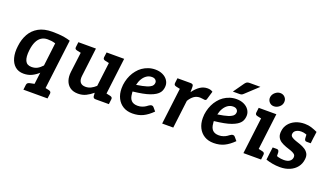

<svg xmlns="http://www.w3.org/2000/svg" viewBox="-79 -1320 3543 2065"><g transform="rotate(20 1692.0 -287.5)"><path d="M320 168 349 -65Q315 -33 274 -13.5Q233 6 182 6Q123 6 84.5 -27Q46 -60 30.5 -118.5Q15 -177 25 -252Q34 -331 68 -392Q102 -453 164.5 -488.5Q227 -524 322 -524Q353 -524 388.5 -522Q424 -520 460 -514Q496 -508 529 -497L447 168ZM238 -91Q276 -91 304.5 -106.5Q333 -122 360 -152L392 -417Q365 -425 345 -427.5Q325 -430 301 -430Q260 -430 230 -410Q200 -390 181.5 -351Q163 -312 156 -254Q146 -174 165.5 -132.5Q185 -91 238 -91ZM241 168 248 110Q250 96 258.5 89Q267 82 281 79L339 67L340 168ZM418 168 443 67 499 79Q512 82 519 89Q526 96 525 110L517 168Z M806 8Q750 8 714.5 -17.5Q679 -43 664 -86.5Q649 -130 656 -187L697 -514H823L783 -187Q777 -140 795.5 -114.5Q814 -89 857 -89Q889 -89 917.5 -103Q946 -117 973 -142L1019 -514H1146L1083 0H1005Q980 0 976 -23L973 -63Q937 -32 896.5 -12Q856 8 806 8ZM1059 0 1084 -101 1140 -89Q1153 -86 1160 -79Q1167 -72 1165 -58L1158 0ZM721 -514 696 -413 640 -425Q626 -428 619.5 -435Q613 -442 615 -456L622 -514ZM1044 -514 1019 -413 963 -425Q949 -428 942.5 -435Q936 -442 937 -456L945 -514Z M1428 8Q1366 8 1321.5 -19Q1277 -46 1252.5 -94.5Q1228 -143 1228 -206Q1228 -226 1230 -246.5Q1232 -267 1237 -286Q1246 -325 1262.5 -360Q1279 -395 1303 -424Q1315 -439 1328.5 -452Q1342 -465 1357 -475Q1387 -496 1424 -508.5Q1461 -521 1502 -521Q1550 -521 1587 -503.5Q1624 -486 1644 -456.5Q1664 -427 1664 -394Q1664 -360 1650.5 -331.5Q1637 -303 1601 -280Q1577 -265 1542.5 -252.5Q1508 -240 1460.5 -231Q1413 -222 1351 -215Q1351 -209 1351.5 -201.5Q1352 -194 1353 -191Q1356 -140 1380.5 -114.5Q1405 -89 1453 -89Q1481 -89 1504.5 -97.5Q1528 -106 1544 -117Q1552 -123 1561 -129.5Q1570 -136 1579 -140.5Q1588 -145 1598 -145Q1611 -145 1620 -134L1653 -95Q1601 -43 1548.5 -17.5Q1496 8 1428 8ZM1362 -295Q1400 -301 1429.5 -307Q1459 -313 1480 -320Q1501 -327 1516 -336Q1535 -346 1542.5 -360Q1550 -374 1550 -389Q1550 -406 1536 -419.5Q1522 -433 1495 -433Q1462 -433 1435.5 -415.5Q1409 -398 1390 -367Q1371 -336 1362 -295Z M1768 0 1831 -514H1906Q1925 -514 1932 -506.5Q1939 -499 1939 -482V-421Q1973 -469 2012.5 -496Q2052 -523 2099 -523Q2118 -523 2133 -518.5Q2148 -514 2159 -506L2131 -412Q2129 -403 2122.5 -399.5Q2116 -396 2109 -396Q2104 -396 2086.5 -399Q2069 -402 2055 -402Q2017 -402 1987.5 -381Q1958 -360 1934 -320L1895 0ZM1856 -514 1830 -413 1775 -425Q1761 -428 1754.5 -435Q1748 -442 1749 -456L1756 -514Z M2358 8Q2296 8 2251.5 -19Q2207 -46 2182.5 -94.5Q2158 -143 2158 -206Q2158 -226 2160 -246.5Q2162 -267 2167 -286Q2176 -325 2192.5 -360Q2209 -395 2233 -424Q2245 -439 2258.5 -452Q2272 -465 2287 -475Q2317 -496 2354 -508.5Q2391 -521 2432 -521Q2480 -521 2517 -503.5Q2554 -486 2574 -456.5Q2594 -427 2594 -394Q2594 -360 2580.5 -331.5Q2567 -303 2531 -280Q2507 -265 2472.5 -252.5Q2438 -240 2390.5 -231Q2343 -222 2281 -215Q2281 -209 2281.5 -201.5Q2282 -194 2283 -191Q2286 -140 2310.5 -114.5Q2335 -89 2383 -89Q2411 -89 2434.5 -97.5Q2458 -106 2474 -117Q2482 -123 2491 -129.5Q2500 -136 2509 -140.5Q2518 -145 2528 -145Q2541 -145 2550 -134L2583 -95Q2531 -43 2478.5 -17.5Q2426 8 2358 8ZM2292 -295Q2330 -301 2359.5 -307Q2389 -313 2410 -320Q2431 -327 2446 -336Q2465 -346 2472.5 -360Q2480 -374 2480 -389Q2480 -406 2466 -419.5Q2452 -433 2425 -433Q2392 -433 2365.5 -415.5Q2339 -398 2320 -367Q2301 -336 2292 -295ZM2503 -732H2626L2485 -601Q2475 -591 2465.5 -587Q2456 -583 2441 -583H2365L2451 -705Q2461 -718 2471.5 -725Q2482 -732 2503 -732Z M2698 0 2761 -514H2888L2825 0ZM2800 0 2826 -101 2881 -89Q2895 -86 2901.5 -79Q2908 -72 2907 -58L2900 0ZM2786 -514 2760 -413 2705 -425Q2691 -428 2684.5 -435Q2678 -442 2679 -456L2686 -514ZM2832 -585Q2800 -585 2779.5 -608Q2759 -631 2762 -663Q2766 -696 2793 -719.5Q2820 -743 2851 -743Q2885 -743 2906 -719.5Q2927 -696 2923 -663Q2920 -631 2892.5 -608Q2865 -585 2832 -585Z M3117 8Q3072 8 3029 0Q2986 -8 2955 -19L2965 -104L3026 -106Q3035 -96 3065.5 -87.5Q3096 -79 3130 -79Q3173 -79 3196 -96Q3219 -113 3222 -140Q3225 -165 3208 -178.5Q3191 -192 3163.5 -201Q3136 -210 3107 -220Q3073 -232 3046.5 -249Q3020 -266 3006.5 -294Q2993 -322 2999 -363Q3004 -410 3033 -446Q3062 -482 3108 -502Q3154 -522 3212 -522Q3254 -522 3289.5 -510.5Q3325 -499 3359 -483L3351 -420L3287 -412Q3269 -418 3249 -424.5Q3229 -431 3204 -431Q3181 -431 3162.5 -424Q3144 -417 3133 -405Q3122 -393 3120 -376Q3117 -353 3135.5 -339.5Q3154 -326 3182 -316.5Q3210 -307 3237 -298Q3268 -287 3294 -270.5Q3320 -254 3334.5 -228Q3349 -202 3343 -161Q3337 -111 3307.5 -73Q3278 -35 3229 -13.5Q3180 8 3117 8ZM3265 -447 3351 -425 3342 -347H3296Q3282 -347 3276 -355Q3270 -363 3269 -376ZM3049 -65 2963 -87 2973 -165H3020Q3034 -165 3039.5 -157Q3045 -149 3047 -136Z"/></g></svg>

Font: Aleo
Style: Bold Italic
Weight: 700
Italic angle: -7°
Version: Version 2.001;gftools[0.9.29]